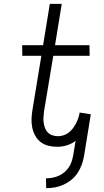

<svg xmlns="http://www.w3.org/2000/svg" viewBox="-20 -755 540 998"><path d="M220 223 219 172Q235 172 251.5 169Q268 166 283.5 159.5Q299 153 312.5 142Q326 131 336 117Q346 103 351.5 87Q357 71 360 55L373 -23Q352 -7 327 0.5Q302 8 278 8Q254 8 231.5 2.5Q209 -3 191.5 -16.5Q174 -30 163 -50Q152 -70 147.5 -92.5Q143 -115 144 -138.5Q145 -162 149 -186L195 -465H96L95 -520H204L239 -735H301L266 -520H445L446 -465H257L209 -177Q207 -162 206 -147Q205 -132 207 -117.5Q209 -103 214 -89.5Q219 -76 229 -66Q239 -56 253 -51.5Q267 -47 282 -47Q296 -47 311 -52Q326 -57 338 -66.5Q350 -76 359 -88Q368 -100 375 -113.5Q382 -127 387 -141.5Q392 -156 394 -170L452 -161L417 55Q413 78 405 100.5Q397 123 384 143Q371 163 351.5 179Q332 195 310 205Q288 215 265.5 219Q243 223 220 223Z"/></svg>

Font: Iosevka Light
Style: Italic
Weight: 300
Italic angle: -9°
Monospace: yes
Designer: Belleve Invis
Foundry: Belleve Invis
Version: Version 32.5.0; ttfautohint (v1.8.4)